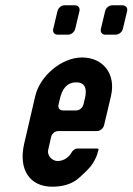

<svg xmlns="http://www.w3.org/2000/svg" viewBox="-20 -699 501 725"><path d="M113 -336 71 -155C49 -58 93 6 177 6C220 6 253 -5 278 -27C303 -49 322 -68 331 -83C340 -98 347 -112 350 -127L352 -133C353 -136 350 -138 347 -138H270C264 -138 255 -131 252 -126C242 -107 223 -91 197 -91C177 -91 157 -112 162 -133L173 -182C176 -194 187 -204 200 -204H346C358 -204 370 -214 373 -226L399 -336C419 -421 368 -482 290 -482C213 -482 131 -413 113 -336ZM268 -388C302 -388 309 -363 301 -329L295 -304C292 -292 280 -282 268 -282H218C205 -282 198 -292 201 -304L207 -329C215 -362 232 -388 268 -388ZM378 -568H417C429 -568 441 -578 444 -590L460 -657C463 -669 455 -679 443 -679H404C391 -679 380 -669 377 -657L361 -590C358 -578 365 -568 378 -568ZM198 -568H237C249 -568 261 -578 264 -590L280 -657C283 -669 275 -679 263 -679H224C211 -679 200 -669 197 -657L181 -590C178 -578 185 -568 198 -568Z"/></svg>

Font: DIN Rundschrift
Style: EngKursiv
Weight: 400
Width: 3
Version: Version 1.027